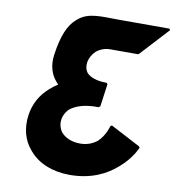

<svg xmlns="http://www.w3.org/2000/svg" viewBox="-93 -930 941 1034"><g transform="rotate(10 377.5 -413.0)"><path d="M383 -154C337 -154 303 -170 281 -193C251 -230 253 -285 293 -324C325 -349 375 -366 448 -364L456 -371L473 -494L467 -501C412 -501 377 -515 358 -535C332 -570 344 -621 380 -655C399 -671 426 -682 455 -682H608L616 -689L755 -840L749 -847H476C383 -847 307 -857 252 -809L244 -802C206 -769 178 -709 163 -600C155 -542 170 -495 199 -461L205 -454L212 -446C199 -438 185 -428 174 -418L166 -411C123 -373 92 -321 83 -256C73 -183 91 -120 131 -73L137 -66C184 -11 262 22 357 22C475 22 556 -21 610 -68L618 -75C680 -129 703 -188 703 -188L697 -195L535 -280L527 -273C527 -273 515 -223 476 -186C453 -168 424 -154 383 -154Z"/></g></svg>

Font: Hussar Woodtype
Style: BlkObl
Weight: 900
Foundry: Cannot Into Space Fonts
Version: Version 1.07